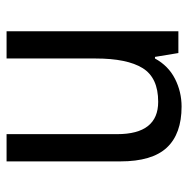

<svg xmlns="http://www.w3.org/2000/svg" viewBox="-14 -572 586 599"><g transform="rotate(90 279.5 -273.0)"><path d="M313 -546Q398 -546 441 -500Q484 -454 484 -355V0H399V-345Q399 -473 298 -473Q223 -473 193 -424.5Q163 -376 163 -278V0H78V-536H146L158 -463H163Q186 -505 226.5 -525.5Q267 -546 313 -546Z"/></g></svg>

Font: Noto Sans Gurmukhi UI SemiCondensed
Style: Regular
Weight: 400
Width: 4
Designer: Jelle Bosma - Monotype Design Team
Foundry: Monotype Imaging Inc.
Version: Version 2.004; ttfautohint (v1.8.4.7-5d5b)